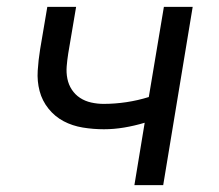

<svg xmlns="http://www.w3.org/2000/svg" viewBox="-20 -540 640 560"><path d="M372 0 402 -182Q372 -173 342 -168Q312 -163 283 -163Q252 -163 221.5 -168Q191 -173 165.5 -186.5Q140 -200 121.5 -223Q103 -246 95.5 -274.5Q88 -303 90 -334Q92 -365 97 -396L118 -520H202L179 -384Q176 -365 174.5 -346.5Q173 -328 176.5 -310.5Q180 -293 189.5 -278.5Q199 -264 213.5 -254.5Q228 -245 246 -241Q264 -237 282 -237Q315 -237 348.5 -242Q382 -247 414 -257L458 -520H542L456 0Z"/></svg>

Font: Iosevka Aile Oblique
Style: Regular
Weight: 400
Italic angle: -9°
Designer: Belleve Invis
Foundry: Belleve Invis
Version: Version 31.1.0; ttfautohint (v1.8.4)